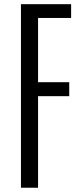

<svg xmlns="http://www.w3.org/2000/svg" viewBox="-20 -879 386 899"><path d="M78.1 0V-859.4H313V-794.9H158.2V-494.1H304.2V-428.7H158.2V0Z"/></svg>

Font: Antonio ExtraLight
Style: Regular
Weight: 250
Designer: Vernon Adams
Foundry: Vernon Adams
Version: Version 1.002